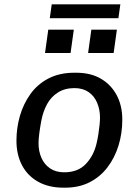

<svg xmlns="http://www.w3.org/2000/svg" viewBox="-20 -857 640 887"><path d="M273 10Q205 10 156 -17.5Q107 -45 81.5 -94Q56 -143 56 -207Q56 -266 72 -321.5Q88 -377 120.5 -422.5Q153 -468 204 -494.5Q255 -521 323 -521H332Q399 -521 446 -493.5Q493 -466 519 -417.5Q545 -369 545 -304Q545 -241 527.5 -184.5Q510 -128 476.5 -84Q443 -40 394 -15Q345 10 281 10ZM277 -61Q340 -61 376.5 -99.5Q413 -138 426 -194Q431 -215 434.5 -237.5Q438 -260 440 -280Q442 -300 442 -314Q442 -350 429 -381.5Q416 -413 389.5 -431.5Q363 -450 324 -450Q280 -450 248 -430Q216 -410 197.5 -376Q179 -342 171 -300Q165 -268 161.5 -241Q158 -214 158 -195Q158 -158 171.5 -127.5Q185 -97 211.5 -79Q238 -61 277 -61ZM210 -773 219 -837H536L527 -773ZM505 -612H387L402 -720H520ZM306 -612H188L203 -720H321Z"/></svg>

Font: Chivo Mono
Style: Italic
Weight: 400
Italic angle: -8.05°
Monospace: yes
Version: Version 1.008